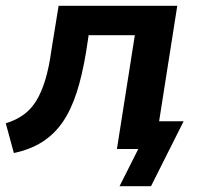

<svg xmlns="http://www.w3.org/2000/svg" viewBox="-21 -516 705 665"><path d="M393 129 458 0H392L408 -96H615L502 129ZM27 14 -1 -89Q35 -100 61 -119Q87 -138 105 -167.5Q123 -197 136 -240Q149 -283 157 -342L182 -496H593L515 0H384L446 -394H286L277 -335Q264 -256 244.5 -195.5Q225 -135 196 -93Q167 -51 125.5 -24.5Q84 2 27 14Z"/></svg>

Font: Nunito Sans 9pt
Style: Bold Italic
Weight: 700
Italic angle: -9°
Version: Version 3.101;gftools[0.9.27]